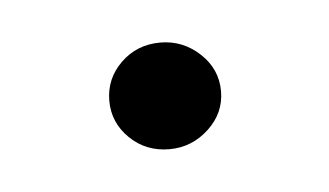

<svg xmlns="http://www.w3.org/2000/svg" viewBox="-25 -96 226 132"><g transform="rotate(-5 88.5 -30.0)"><path d="M88.3 6.7Q72.2 6.7 61.1 -4.1Q50 -14.9 50 -30Q50 -45.3 61.1 -56.1Q72.2 -66.9 88.3 -66.9Q103.9 -66.9 115.5 -56.1Q127.1 -45.3 127.1 -30Q127.1 -14.9 115.5 -4.1Q103.9 6.7 88.3 6.7Z"/></g></svg>

Font: Alumni Sans SC Thin
Style: Regular
Weight: 100
Designer: Robert E. Leuschke
Foundry: Robert E. Leuschke
Version: Version 1.018